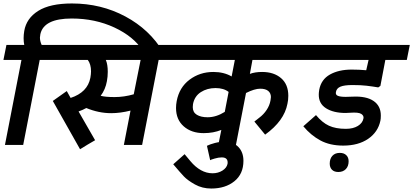

<svg xmlns="http://www.w3.org/2000/svg" viewBox="-50 -844 2406 1118"><path d="M900 -541.2 781.2 -548.8Q728.8 -631.2 616.2 -683.8Q503.8 -736.2 367.5 -736.2Q205 -736.2 185 -645Q182.5 -630 182.5 -625Q182.5 -605 192.5 -582.5H306.2L288.8 -495H181.2L85 0H-21.2L75 -495H-30L-12.5 -582.5H91.2Q87.5 -600 87.5 -622.5Q87.5 -641.2 91.2 -663.8Q103.8 -737.5 172.5 -780.6Q241.2 -823.8 368.8 -823.8Q538.8 -823.8 680 -748.1Q821.2 -672.5 900 -541.2ZM222.5 -548.8Z M873.8 -495 777.5 0H671.2L710 -200Q650 -185 597.5 -185Q525 -185 452.5 -215Q432.5 -203.8 407.5 -195L503.8 -27.5Q490 -20 460 -1.9Q430 16.2 416.2 25L257.5 -256.2L338.8 -313.8L361.2 -273.8Q460 -306.2 476.2 -391.2Q480 -412.5 480 -428.8Q480 -470 461.2 -495H246.2L263.8 -582.5H1002.5L985 -495ZM566.2 -495Q577.5 -468.8 577.5 -426.2Q577.5 -397.5 572.5 -371.2Q563.8 -322.5 536.2 -286.2Q562.5 -278.8 617.5 -278.8Q672.5 -278.8 728.8 -295L768.8 -495Z M1405 -413.8Q1435 -425 1476.2 -425Q1545 -425 1586.9 -388.8Q1628.8 -352.5 1628.8 -286.2Q1628.8 -261.2 1623.8 -240Q1605 -140 1493.8 -60L1431.2 -136.2Q1435 -140 1460 -158.8Q1485 -177.5 1502.5 -203.8Q1520 -230 1525 -258.8Q1527.5 -273.8 1527.5 -278.8Q1527.5 -301.2 1511.9 -314.4Q1496.2 -327.5 1465 -327.5Q1432.5 -327.5 1382.5 -302.5L1323.8 0H1221.2L1238.8 -87.5Q1192.5 -68.8 1136.2 -68.8Q1065 -68.8 1020 -108.1Q975 -147.5 975 -215Q975 -235 978.8 -255Q993.8 -335 1053.8 -380Q1113.8 -425 1192.5 -425Q1253.8 -425 1298.8 -398.8L1317.5 -495H942.5L960 -582.5H1776.2L1758.8 -495H1420ZM1258.8 -192.5 1281.2 -308.8Q1252.5 -331.2 1205 -331.2Q1156.2 -331.2 1119.4 -307.5Q1082.5 -283.8 1073.8 -237.5Q1072.5 -231.2 1072.5 -220Q1072.5 -190 1096.2 -175.6Q1120 -161.2 1158.8 -161.2Q1208.8 -161.2 1258.8 -192.5Z M1367.5 92.5Q1367.5 168.8 1315 211.2Q1262.5 253.8 1180 253.8Q1127.5 253.8 1085 230Q1042.5 206.2 1020.6 183.1Q998.8 160 958.8 112.5L1025 53.8Q1030 60 1058.8 94.4Q1087.5 128.8 1120 146.9Q1152.5 165 1187.5 165Q1220 165 1245 149.4Q1270 133.8 1275 110Q1280 72.5 1241.2 72.5Q1222.5 72.5 1199.4 79.4Q1176.2 86.2 1173.8 88.8L1155 5Q1172.5 -3.8 1200.6 -11.2Q1228.8 -18.8 1257.5 -18.8Q1308.8 -18.8 1338.1 11.9Q1367.5 42.5 1367.5 92.5Z M1746.2 0ZM1906.2 -308.8Q1902.5 -292.5 1916.9 -286.2Q1931.2 -280 1962.5 -280Q1988.8 -280 2003.8 -281.2Q2082.5 -285 2125 -256.2Q2167.5 -227.5 2167.5 -171.2Q2167.5 -151.2 2165 -141.2Q2151.2 -75 2093.8 -35.6Q2036.2 3.8 1948.8 3.8Q1871.2 3.8 1815.6 -26.2Q1760 -56.2 1716.2 -108.8L1790 -173.8Q1826.2 -130 1865.6 -111.9Q1905 -93.8 1963.8 -93.8Q2006.2 -93.8 2033.8 -110.6Q2061.2 -127.5 2066.2 -153.8Q2070 -170 2053.8 -180.6Q2037.5 -191.2 1988.8 -187.5L1962.5 -186.2Q1891.2 -186.2 1848.1 -213.8Q1805 -241.2 1806.2 -295Q1806.2 -303.8 1808.8 -321.2Q1820 -381.2 1871.2 -410Q1922.5 -438.8 1997.5 -438.8Q2042.5 -438.8 2082.5 -435L2096.2 -495H1717.5L1735 -582.5H2336.2L2318.8 -495H2193.8L2165 -343.8L2152.5 -335Q2132.5 -337.5 2121.2 -340Q2115 -341.2 2083.1 -345Q2051.2 -348.8 2002.5 -348.8Q1955 -348.8 1932.5 -339.4Q1910 -330 1906.2 -308.8ZM1870 108.8Q1870 80 1885.6 63.1Q1901.2 46.2 1928.8 46.2Q1952.5 46.2 1966.2 59.4Q1980 72.5 1980 95Q1980 123.8 1963.8 140.6Q1947.5 157.5 1920 157.5Q1896.2 157.5 1883.1 144.4Q1870 131.2 1870 108.8Z"/></svg>

Font: Cambay
Style: Bold Italic
Weight: 700
Italic angle: -11°
Designer: Pooja Saxena
Foundry: Pooja Saxena
Version: Version 1.006;PS 001.006;hotconv 1.0.70;makeotf.lib2.5.58329